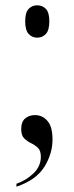

<svg xmlns="http://www.w3.org/2000/svg" viewBox="-20 -549 280 724"><path d="M120 -407Q101 -407 88 -421Q75 -435 75 -469Q75 -502 88 -515.5Q101 -529 120 -529Q140 -529 153 -515.5Q166 -502 166 -469Q166 -435 153 -421Q140 -407 120 -407ZM42 144Q79 131 106.5 104.5Q134 78 134 42Q134 19 123 8.5Q112 -2 97.5 -9Q83 -16 71.5 -27Q60 -38 60 -62Q60 -90 75 -102.5Q90 -115 112 -115Q140 -115 159 -93Q178 -71 178 -23Q178 31 147 80.5Q116 130 42 155Z"/></svg>

Font: Noto Serif Display Condensed
Style: Regular
Weight: 400
Width: 3
Designer: Monotype Design Team
Foundry: Monotype Imaging Inc.
Version: Version 2.009